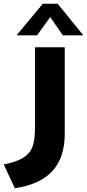

<svg xmlns="http://www.w3.org/2000/svg" viewBox="-20 -922 468 1032"><path d="M328 -668V-204Q328 -74 261 -2Q194 70 60 90L0 -38Q71 -52 107 -75.5Q143 -99 155.5 -136Q168 -173 168 -235V-668ZM428 -732H318L250 -830L179 -732H69L210 -902H290Z"/></svg>

Font: Madhuban Bold
Style: Regular
Weight: 700
Designer: jaikishan Patel
Foundry: MagicType
Version: Version 1.000